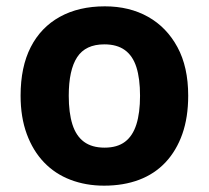

<svg xmlns="http://www.w3.org/2000/svg" viewBox="-20 -576 659 606"><path d="M574 -274Q574 -205.6 555.5 -153.1Q536.9 -100.5 502.5 -63.7Q468 -27 419 -8.5Q370 10 308.4 10Q251.2 10 202.6 -8.5Q154 -27 119 -63.5Q84 -100 64.5 -153Q45 -206 45 -274.2Q45 -364.7 77 -427.3Q109.1 -489.9 168.9 -522.9Q228.7 -556 311 -556Q388.4 -556 447.2 -523Q506 -490 540 -427.3Q574 -364.7 574 -274ZM197 -273.8Q197 -220 208.5 -183.5Q220 -147 245 -128.5Q270 -110 310 -110Q350 -110 374.5 -128.5Q399 -147 410.5 -183.5Q422 -220 422 -273.6Q422 -328 410.5 -364Q399 -400 374 -418Q349.1 -436 309.3 -436Q250 -436 223.5 -395.5Q197 -355 197 -273.8Z"/></svg>

Font: Noto Sans Armenian
Style: Regular
Weight: 400
Designer: Monotype Design Team
Foundry: Monotype Imaging Inc.
Version: Version 2.007